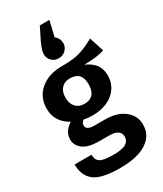

<svg xmlns="http://www.w3.org/2000/svg" viewBox="-258 -940 1060 1252"><g transform="rotate(-30 272.0 -314.0)"><path d="M264 -451Q224 -451 200.5 -425.5Q177 -400 177 -356Q177 -311 200.5 -285Q224 -259 265 -259Q352 -259 352 -358Q352 -451 264 -451ZM509 -610 544 -501Q492 -481 391 -481Q441 -459 465 -426.5Q489 -394 489 -345Q489 -266 430 -216.5Q371 -167 271 -167Q236 -167 209 -174Q189 -161 189 -139Q189 -104 250 -104H331Q420 -104 474 -61.5Q528 -19 528 48Q528 129 458.5 174.5Q389 220 258 220Q120 220 65.5 178Q11 136 11 51H138Q138 90 163 106.5Q188 123 261 123Q330 123 357.5 106Q385 89 385 58Q385 0 302 0H224Q145 0 106 -29.5Q67 -59 67 -104Q67 -164 129 -203Q35 -254 35 -354Q35 -441 97.5 -493.5Q160 -546 261 -546H277Q352 -546 402 -562Q452 -578 509 -610ZM196 -672Q196 -700 222 -755L268 -848H340L313 -733Q343 -708 343 -672Q343 -642 321.5 -621Q300 -600 269 -600Q238 -600 217 -620.5Q196 -641 196 -672Z"/></g></svg>

Font: FiraSans
Style: Regular
Weight: 600
Designer: Carrois Corporate & Edenspiekermann AG
Foundry: Carrois Corporate GbR & Edenspiekermann AG
Version: Version 3.106;PS 003.106;hotconv 1.0.70;makeotf.lib2.5.58329